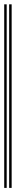

<svg xmlns="http://www.w3.org/2000/svg" viewBox="-20 -832 75 910"><path d="M0 58.6V-811.5H11.7V58.6ZM23.4 58.6V-811.5H35.2V58.6Z"/></svg>

Font: Libre Barcode EAN13 Text
Style: Regular
Weight: 400
Version: Version 1.008; ttfautohint (v1.8.3)